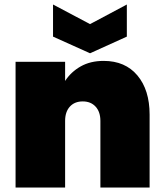

<svg xmlns="http://www.w3.org/2000/svg" viewBox="-20 -841 737 861"><path d="M430.2 0V-298.8Q430.2 -339.4 408.7 -362.8Q387.2 -386.2 351.1 -386.2Q314.5 -386.2 293.2 -362.8Q272 -339.4 272 -298.8V0H49.8V-564H272V-478Q298.3 -518.6 341.8 -543.2Q385.3 -567.9 444.8 -567.9Q541.5 -567.9 596.2 -502.7Q650.9 -437.5 650.9 -327.1V0ZM383.8 -732.9 548.8 -820.8V-676.8L383.8 -602.1L217.8 -676.8V-820.8Z"/></svg>

Font: SVN-Poppins Black
Style: Regular
Weight: 900
Designer: Ninad Kale (Devanagari), Jonny Pinhorn (Latin)
Foundry: Indian Type Foundry
Version: Version 3.002 2017